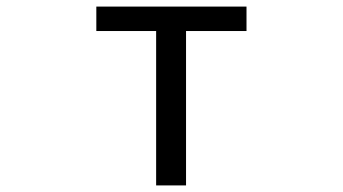

<svg xmlns="http://www.w3.org/2000/svg" viewBox="-20 -563 1040 583"><path d="M454.1 0V-468.8H272.5V-543H728.5V-468.8H544.9V0Z"/></svg>

Font: GenEi Gothic M Regular
Style: Regular
Weight: 400
Designer: o_tamon (Modified); [Source Han Sans]
Ryoko NISHIZUKA  (kana & ideographs); Paul D. Hunt (Latin, Greek & Cyrillic); Wenl
Version: Version 1.1a;Original Version 1.004